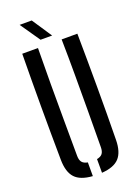

<svg xmlns="http://www.w3.org/2000/svg" viewBox="-178 -1034 798 1113"><g transform="rotate(-20 221.0 -477.5)"><path d="M51 -144.5Q49 -309 49 -472.2Q49 -635.5 51 -800H148Q146.5 -690.5 146.2 -579.2Q146 -468 146.5 -356.5Q147 -245 147.5 -135.5Q147.5 -109.5 158 -96Q168.5 -82.5 193 -78V6.5Q118 1.5 85 -34.2Q52 -70 51 -144.5ZM249.5 6.5V-78Q274 -82.5 284 -96.2Q294 -110 294 -135.5Q295 -245 295.5 -356.5Q296 -468 296 -579.2Q296 -690.5 294 -800H391Q393 -635.5 393.2 -472.2Q393.5 -309 391 -144.5Q390 -70 357 -34.2Q324 1.5 249.5 6.5ZM178.5 -840 94 -962.5H168.5L250 -840Z"/></g></svg>

Font: Big Shoulders Stencil Text Thin SemiBold
Style: Regular
Weight: 600
Version: Version 2.001